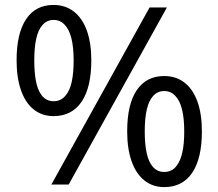

<svg xmlns="http://www.w3.org/2000/svg" viewBox="-20 -744 878 774"><path d="M583 -713.9H652.8L256.8 0H187ZM46.9 -501Q46.9 -609.4 85.2 -666.7Q123.5 -724.1 195.8 -724.1Q243.2 -724.1 277.6 -697.5Q312 -670.9 330.1 -620.6Q348.1 -570.3 348.1 -501Q348.1 -391.6 308.8 -333.7Q269.5 -275.9 195.8 -275.9Q149.9 -275.9 116.2 -302.5Q82.5 -329.1 64.7 -379.9Q46.9 -430.7 46.9 -501ZM245.6 -360.4Q276.9 -397.5 276.9 -500.5Q276.9 -605.5 241.7 -643.1Q223.6 -663.6 196.3 -663.6Q168.5 -663.6 150.9 -642.6Q118.2 -606.9 118.2 -500.5Q118.2 -404.3 143.6 -366.2Q162.6 -335.9 196.3 -335.9Q226.6 -335.9 245.6 -360.4ZM492.7 -214.4Q492.7 -323.2 531.2 -380.4Q569.8 -437.5 642.1 -437.5Q689.5 -437.5 723.6 -411.1Q757.8 -384.8 775.9 -334.5Q793.9 -284.2 793.9 -214.4Q793.9 -105.5 754.9 -47.6Q715.8 10.3 642.1 10.3Q595.7 10.3 562 -16.6Q528.3 -43.5 510.5 -94Q492.7 -144.5 492.7 -214.4ZM692.9 -77.1Q722.7 -115.7 722.7 -213.9Q722.7 -319.8 687.5 -356.4Q669.9 -377 642.1 -377Q614.3 -377 596.7 -356.4Q563.5 -320.3 563.5 -213.9Q563.5 -109.4 595.2 -72.8Q612.8 -50.8 642.1 -50.8Q674.8 -50.8 692.9 -77.1Z"/></svg>

Font: Viking Open Sans
Style: Regular
Weight: 400
Foundry: Ascender Corporation
Version: Version 2.001